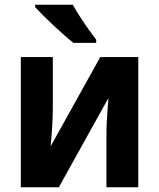

<svg xmlns="http://www.w3.org/2000/svg" viewBox="-20 -786 668 806"><path d="M201.7 -546.4V-330.1Q201.7 -312.5 200.9 -291.3Q200.2 -270 198.7 -248.3Q197.3 -226.6 195.6 -206.5Q193.8 -186.5 192.4 -171.4L400.9 -546.4H560.5V0H426.8V-219.2Q426.8 -244.6 428.2 -272.9Q429.7 -301.3 431.6 -327.9Q433.6 -354.5 435.1 -374.5L227.1 0H67.4V-546.4ZM285.6 -766.1Q297.4 -744.6 315.4 -716.6Q333.5 -688.5 352.1 -662.4Q370.6 -636.2 383.8 -619.1V-606H288.1Q272 -618.7 249.8 -638.2Q227.5 -657.7 203.9 -679.9Q180.2 -702.1 159.9 -722.4Q139.6 -742.7 127.4 -756.3V-766.1Z"/></svg>

Font: Open Sans SemiCondensed
Style: Bold
Weight: 700
Width: 4
Designer: Monotype Design Team
Foundry: Monotype Imaging Inc.
Version: Version 3.003